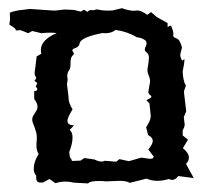

<svg xmlns="http://www.w3.org/2000/svg" viewBox="-20 -447 484 459"><path d="M75.5 -10.7Q66.5 -10.7 66.5 -22.6V-27Q60.7 -33.6 60.7 -43.7Q60.7 -60.4 72.4 -78.9Q67.1 -86.3 67.1 -100.4L68.1 -117.1Q68.1 -125 66.3 -131.4Q64.4 -137.7 62.6 -143Q60.7 -148.3 58.8 -152.7Q57 -157.1 57 -161.5Q57 -165.4 58.8 -168.9Q60.7 -172.5 63.1 -176.2Q65.5 -179.9 67.6 -183.5Q69.7 -187 69.7 -191.4Q69.7 -200.2 61.8 -210.3V-229.2Q69.2 -229.6 69.2 -233.6Q69.2 -236.2 65.5 -240.1L69.2 -248.5L62.3 -253.8Q66.5 -258.2 66.5 -260.8Q66.5 -263 64.9 -264.3Q62.8 -266.5 62.8 -271.8Q62.8 -277.1 64.4 -285L67.6 -312.2L78.7 -318.4Q77.7 -323.2 77.7 -327.6Q77.7 -351.8 115.8 -368Q107.8 -368.9 99.4 -368.9Q89.3 -368.9 79.2 -367.6L57 -372.9L47.5 -367.6L28.9 -375.1Q23.1 -374.2 20.4 -374.2Q17.3 -374.2 17.3 -375.1L17.8 -375.5V-375.9Q17.8 -379 2.4 -388.2Q3.5 -398.4 4 -400.5V-403.2Q4 -407.6 3.5 -416.8Q17.8 -422.1 33.7 -423.4L51.2 -425.6L110.5 -421.6L134.9 -424.3Q156.6 -423.8 162.7 -421.9Q168.8 -419.9 174.1 -419.4L180.4 -423.8L189.4 -418.6Q192.1 -423 198.4 -423Q200.6 -423 203.2 -422.5L211.7 -424.7Q224.4 -421.6 238.7 -421.6Q244 -421.6 249.3 -422.1L271.6 -427.4Q289 -421.2 299.6 -421.2Q302.3 -421.2 304.4 -421.6Q306 -422.1 307.6 -422.1Q317.6 -422.1 332 -411.5L341 -418.1L354.7 -406.3L380.7 -391.8V-382.1Q384.9 -385.6 389.2 -385.6Q394.5 -372.4 394.5 -366.3V-364.5Q393.9 -363.6 393.9 -362.8Q393.9 -357.9 400.8 -355.7Q407.7 -353.1 410.6 -346.3Q413.5 -339.5 415.1 -333.3L410.9 -317Q410.9 -311.3 413 -306.7Q415.1 -302.1 416.2 -302.1L420.4 -305.6Q421 -305.6 421 -303.4Q421 -297.3 416.7 -276.6Q417.2 -264.8 418.6 -258.6Q419.9 -252.4 421 -249.4Q422 -246.3 423.1 -245.2Q424.1 -244.1 424.1 -242.8Q424.1 -240.1 422 -235.3Q419.9 -231.8 419.9 -226.1Q419.9 -223.9 420.4 -221.2L425.2 -180.8L419.4 -167.2L421.5 -149.2Q421.5 -143.9 416.7 -134.7V-123.2L429.4 -113.1L417.2 -92.9Q431.6 -81.1 431.6 -70.1Q431.6 -62.6 424.7 -55.1L443.2 -21.3L406.1 -26.1Q399.2 -16.9 391.8 -16.9Q387.6 -16.9 383.9 -19.1Q368.5 -14.7 356.3 -14.7Q342.5 -14.7 330.4 -20L290.1 -9.9Q282.2 -14.7 265.7 -14.7L233.9 -13.4Q224.4 -14.3 217 -14.3Q194.7 -14.3 190.5 -8.5L157.1 -10.3Q146.5 -12.9 136.5 -12.9Q124.3 -12.9 112.6 -9L98.3 -19.1L82.9 -10.7ZM172.5 -63 181.5 -69.2 205.9 -65.7Q215.4 -60.8 222.8 -60.8Q227.1 -60.8 230.8 -62.6L257.8 -60.4L265.7 -66.6L288 -61.7L317.6 -70.1L327.7 -68.8Q334.6 -67.4 339.4 -67.4Q347.3 -67.4 347.3 -72.7L334.6 -89.8Q345.2 -102.6 345.2 -110.1Q345.2 -118.4 334.1 -124.1L329.3 -142.6Q340.4 -159.3 340.4 -169.8L337.3 -199.7L329.8 -207.6Q342 -212.9 342 -216Q342 -217.3 340.4 -218.6Q334.6 -222.6 334.6 -227.8L338.8 -252Q338.8 -256.8 337.3 -261.7Q335.7 -266.5 333.5 -272.2Q332.5 -275.3 332.5 -279.3Q332.5 -283.2 333.5 -288Q335.7 -298.2 335.7 -306.9L336.2 -307.4Q336.2 -318.4 329.8 -322.3Q326.1 -325 326.1 -328.9Q326.1 -332 328.8 -336.8Q330.4 -340.3 330.4 -343.4Q330.4 -348.7 325.6 -351.8Q317.6 -357 307.1 -357.9Q284.8 -371.5 256.2 -375.5Q247.2 -367.6 231.8 -367.6Q228.6 -367.6 224.9 -368Q173 -357.9 170.4 -343.4Q169.3 -335.1 159.8 -332Q152.9 -329.8 152.9 -326.7Q152.9 -325 154.5 -323.6Q156.6 -320.6 156.6 -318.8Q156.6 -316.6 153.9 -314.4Q148.6 -310.9 148.6 -296V-292.9Q148.6 -283.2 144.7 -278.2Q140.7 -273.1 140.7 -265.2L141.8 -256Q140.2 -249.4 140.2 -244.1Q140.2 -242.3 140.7 -240.6Q141.2 -234.4 142.6 -225.6Q143.9 -216.9 143.9 -212Q143.9 -201.5 153.4 -185.6Q141.2 -165.4 141.2 -158.4Q141.2 -147.4 157.1 -147.4L146.5 -136.4Q153.4 -131.2 153.4 -118Q153.4 -103.9 145.5 -83.3L147.1 -71.4Q151.8 -65.7 151.8 -62.2Z"/></svg>

Font: Truetypewriter PolyglOTT
Style: Regular
Weight: 400
Designer: Sergey Beatoff a.k.a. Sam_T
Version: Version 3.76